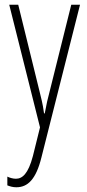

<svg xmlns="http://www.w3.org/2000/svg" viewBox="-20 -549 367 811"><path d="M19 -529 149 -11 119 110C99 186 74 206 47 206C35 206 21 202 11 197V234C24 239 35 242 49 242C97 242 132 209 155 116L318 -529H281L189 -160C182 -134 176 -109 169 -70H166C163 -89 163 -100 148 -159L57 -529Z"/></svg>

Font: Noto Sans Lao UI ExtCond ExtLt
Style: Regular
Weight: 200
Width: 2
Designer: Monotype Design Team
Foundry: Monotype Imaging Inc.
Version: Version 2.000